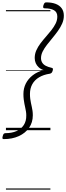

<svg xmlns="http://www.w3.org/2000/svg" viewBox="-50 -1095 557 1615"><path d="M-17 75Q-29 75 -29.5 67Q-30 59 -27 50Q-24 36 -18.5 30.5Q-13 25 -3 25Q49 25 88 8Q127 -9 149.5 -42.5Q172 -76 171 -125Q171 -141 168.5 -156.5Q166 -172 162.5 -188Q159 -204 155.5 -221.5Q152 -239 149.5 -259.5Q147 -280 147 -304Q147 -352 167 -392Q187 -432 225.5 -462Q264 -492 318 -505Q293 -513 276 -528.5Q259 -544 250.5 -564Q242 -584 242 -607Q242 -641 255.5 -671.5Q269 -702 291 -731Q313 -760 337 -787Q361 -814 382.5 -841.5Q404 -869 418 -897Q432 -925 432 -956Q432 -993 404 -1009Q376 -1025 326 -1025Q315 -1025 313.5 -1032.5Q312 -1040 315 -1050Q320 -1064 324.5 -1069.5Q329 -1075 339 -1075Q385 -1075 418 -1062.5Q451 -1050 469 -1025Q487 -1000 487 -963Q487 -929 473 -897Q459 -865 437 -834.5Q415 -804 391 -775Q367 -746 345 -718Q323 -690 309 -662Q295 -634 295 -606Q295 -585 305 -568.5Q315 -552 335 -541.5Q355 -531 383 -525Q392 -523 394.5 -518.5Q397 -514 393 -500Q389 -487 383.5 -482Q378 -477 369 -475Q316 -467 278.5 -444.5Q241 -422 221.5 -386.5Q202 -351 202 -305Q202 -282 204.5 -263.5Q207 -245 210.5 -228.5Q214 -212 217.5 -196Q221 -180 223.5 -163Q226 -146 226 -125Q226 -65 194.5 -20Q163 25 108 50Q53 75 -17 75ZM0 490H374V500H0ZM0 -20H374V0H0ZM0 -505H374V-500H0ZM0 -1010H374V-1000H0Z"/></svg>

Font: Playwrite NZ Guides
Style: Regular
Weight: 400
Designer: Veronika Burian, José Scaglione
Foundry: TypeTogether
Version: Version 1.003